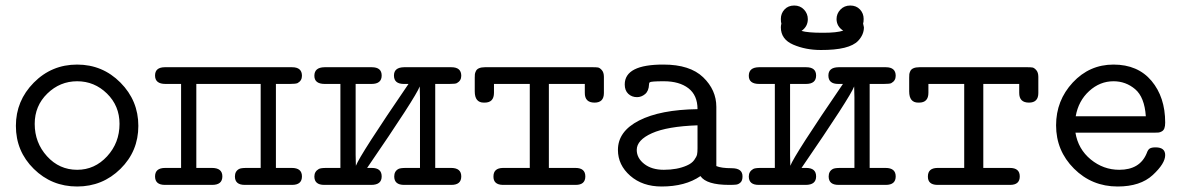

<svg xmlns="http://www.w3.org/2000/svg" viewBox="-20 -676 4309 702"><path d="M38.1 -215.8Q38.1 -307.6 103.5 -373.8Q168.9 -439.9 262 -439.9Q355 -439.9 420.4 -374Q485.8 -308.1 485.8 -215.8Q485.8 -123 420.4 -58.6Q355 5.9 262 5.9Q168.9 5.9 103.5 -58.6Q38.1 -123 38.1 -215.8ZM106.9 -223.1Q106.9 -154.3 151.9 -104.7Q196.8 -55.2 262.2 -55.2Q326.2 -55.2 371.6 -104.5Q417 -153.8 417 -223.1Q417 -289.1 371.1 -334Q325.2 -378.9 262.2 -378.9Q199.2 -378.9 153.1 -334Q106.9 -289.1 106.9 -223.1Z M584 -62H642.1V-369.1H585Q546.9 -369.1 546.9 -399.9Q546.9 -429.7 582 -430.2H1047.9Q1084 -430.2 1084 -398.9Q1084 -380.9 1067.9 -372.1Q1061 -369.1 1039.1 -369.1H988.8V-62H1046.9Q1084 -62 1084 -31Q1084 0 1047.9 0H875Q838.9 0 838.9 -30.8Q838.9 -49.8 854 -58.1Q860.8 -62 881.8 -62H933.1V-369.1H697.8V-62H754.9Q793 -62 793 -31Q793 0 755.9 0H583Q546.9 0 546.9 -31Q546.9 -62 584 -62Z M1129.4 -30.8Q1129.4 -48.8 1145.5 -58.1Q1152.3 -62 1173.3 -62H1224.6V-369.1H1167.5Q1129.4 -369.1 1129.4 -398.9Q1129.4 -429.7 1166.5 -430.2H1339.4Q1375.5 -430.2 1375.5 -399.9Q1375.5 -369.1 1338.4 -369.1H1280.3V-109.9L1281.2 -69.8Q1296.4 -109.9 1473.6 -369.1H1456.5Q1420.4 -369.1 1420.4 -399.9Q1420.4 -429.7 1457.5 -430.2H1630.4Q1666.5 -430.2 1666.5 -398.9Q1666.5 -380.9 1650.4 -372.1Q1645.5 -369.1 1622.6 -369.1H1571.3V-62H1629.4Q1666.5 -62 1666.5 -31Q1666.5 0 1630.4 0H1457.5Q1421.4 0 1421.4 -30.8Q1421.4 -49.8 1436.5 -58.1Q1443.4 -62 1464.4 -62H1515.6V-319.8L1514.6 -359.9Q1500.5 -321.8 1322.3 -62H1339.4Q1375.5 -62 1375.5 -31Q1375.5 0 1337.4 0H1165.5Q1129.4 0 1129.4 -30.8Z M1715.8 -341.8V-392.1Q1715.8 -400.9 1716.3 -405Q1716.8 -409.2 1720 -416Q1723.1 -422.9 1731.4 -426.5Q1739.7 -430.2 1752.9 -430.2H2148.9Q2160.2 -430.2 2166.5 -429.2Q2172.9 -428.2 2180.4 -419.7Q2188 -411.1 2188 -395V-335.9Q2188 -300.8 2153.8 -300.8Q2117.7 -300.8 2118.2 -336.9V-369.1H1986.8V-62H2084Q2120.1 -62 2120.1 -31Q2120.1 0 2085 0H1817.9Q1783.7 -1 1784.2 -30.8Q1784.2 -61.5 1818.8 -62H1917V-369.1H1786.1V-336.9Q1786.1 -300.8 1752 -300.8H1749Q1715.8 -300.8 1715.8 -341.8Z M2239.3 -127.9Q2239.3 -195.8 2316.7 -235.4Q2394 -274.9 2530.3 -276.9Q2530.3 -327.6 2497.1 -353.3Q2463.9 -378.9 2407.2 -378.9Q2382.3 -378.9 2370.1 -377.9Q2357.9 -377 2355.5 -375Q2353 -373 2353 -367.2Q2352.1 -343.3 2338.6 -332Q2325.2 -320.8 2309.1 -320.8Q2290 -320.8 2277.1 -333Q2264.2 -345.2 2264.2 -367.2Q2264.2 -440.4 2406.2 -439.9Q2502.4 -439.9 2550.8 -393.6Q2599.1 -347.2 2599.1 -285.2V-68.8Q2617.2 -61 2655.3 -61Q2695.3 -61 2694.8 -30.8Q2694.8 -15.6 2687.5 -8.8Q2680.2 -2 2671.6 -1Q2663.1 0 2646 0Q2563 0 2541 -32.2Q2485.8 5.9 2398.9 5.9Q2329.1 5.9 2284.2 -33.4Q2239.3 -72.8 2239.3 -127.9ZM2308.1 -127.9Q2308.1 -98.1 2335.4 -76.7Q2362.8 -55.2 2407.2 -55.2Q2456.1 -55.2 2491.2 -70.8Q2509.3 -78.6 2518.1 -90.8Q2526.9 -103 2528.6 -111.1Q2530.3 -119.1 2530.3 -133.8V-217.8Q2419.4 -213.9 2363.8 -189Q2308.1 -164.1 2308.1 -127.9Z M2717.8 -30.8Q2717.8 -48.8 2733.9 -58.1Q2740.7 -62 2761.7 -62H2813V-369.1H2755.9Q2717.8 -369.1 2717.8 -398.9Q2717.8 -429.7 2754.9 -430.2H2927.7Q2963.9 -430.2 2963.9 -399.9Q2963.9 -369.1 2926.8 -369.1H2868.7V-109.9L2869.6 -69.8Q2884.8 -109.9 3062 -369.1H3044.9Q3008.8 -369.1 3008.8 -399.9Q3008.8 -429.7 3045.9 -430.2H3218.8Q3254.9 -430.2 3254.9 -398.9Q3254.9 -380.9 3238.8 -372.1Q3233.9 -369.1 3210.9 -369.1H3159.7V-62H3217.8Q3254.9 -62 3254.9 -31Q3254.9 0 3218.8 0H3045.9Q3009.8 0 3009.8 -30.8Q3009.8 -49.8 3024.9 -58.1Q3031.7 -62 3052.7 -62H3104V-319.8L3103 -359.9Q3088.9 -321.8 2910.6 -62H2927.7Q2963.9 -62 2963.9 -31Q2963.9 0 2925.8 0H2753.9Q2717.8 0 2717.8 -30.8ZM2835 -576.2Q2835 -582 2836.9 -589.8Q2835 -594.7 2835 -606.9Q2835 -627 2848.4 -641.4Q2861.8 -655.8 2883.8 -655.8Q2905.8 -655.8 2919.7 -640.9Q2933.6 -626 2933.6 -606Q2933.6 -579.1 2910.6 -563Q2932.6 -556.2 2987.8 -556.2H2990.7Q3039.6 -556.2 3063 -564Q3039.1 -579.1 3038.6 -606Q3038.6 -626 3052.7 -640.9Q3066.9 -655.8 3088.9 -655.8Q3110.8 -655.8 3124.3 -641.4Q3137.7 -627 3137.7 -606.9Q3137.7 -594.7 3135.7 -589.8Q3138.7 -577.6 3138.7 -576.2Q3138.7 -549.3 3117.7 -526.9Q3085.4 -492.7 2981 -493.2Q2925.8 -493.2 2880.4 -512.7Q2835 -532.2 2835 -576.2Z M3304.2 -341.8V-392.1Q3304.2 -400.9 3304.7 -405Q3305.2 -409.2 3308.3 -416Q3311.5 -422.9 3319.8 -426.5Q3328.1 -430.2 3341.3 -430.2H3737.3Q3748.5 -430.2 3754.9 -429.2Q3761.2 -428.2 3768.8 -419.7Q3776.4 -411.1 3776.4 -395V-335.9Q3776.4 -300.8 3742.2 -300.8Q3706.1 -300.8 3706.5 -336.9V-369.1H3575.2V-62H3672.4Q3708.5 -62 3708.5 -31Q3708.5 0 3673.3 0H3406.2Q3372.1 -1 3372.6 -30.8Q3372.6 -61.5 3407.2 -62H3505.4V-369.1H3374.5V-336.9Q3374.5 -300.8 3340.3 -300.8H3337.4Q3304.2 -300.8 3304.2 -341.8Z M3841.3 -217.8Q3841.3 -308.6 3902.3 -374.3Q3963.4 -439.9 4051.3 -439.9Q4140.1 -439.9 4190.2 -380.4Q4240.2 -320.8 4240.2 -228Q4240.2 -214.8 4237.3 -207Q4234.4 -199.2 4227.8 -195.6Q4221.2 -191.9 4215.8 -191.4Q4210.4 -190.9 4200.2 -190.9H3912.1Q3921.9 -130.9 3968 -93Q4014.2 -55.2 4072.3 -55.2Q4147.5 -55.2 4172.4 -115.2Q4177.2 -129.4 4184.3 -133.3Q4191.4 -137.2 4205.1 -137.2Q4240.2 -137.2 4240.2 -108.9Q4240.2 -78.1 4194.8 -36.1Q4149.4 5.9 4066.4 5.9Q3972.2 5.9 3906.7 -59.6Q3841.3 -125 3841.3 -217.8ZM3913.1 -251H4169.4Q4164.6 -320.8 4130.4 -349.9Q4096.2 -378.9 4051.3 -378.9Q4001.5 -378.9 3962.2 -343Q3922.9 -307.1 3913.1 -251Z"/></svg>

Font: CMU Typewriter Text Variable Width
Style: Medium
Weight: 500
Version: Version 0.7.0